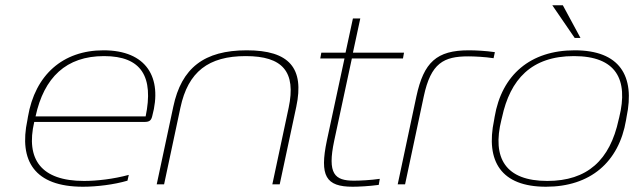

<svg xmlns="http://www.w3.org/2000/svg" viewBox="-20 -700 2408 729"><path d="M558 -259C598 -406 536 -509 373 -509C219 -509 113 -416 86 -256L84 -244C51 -89 111 9 295 9C347 9 413 1 464 -14L469 -36C410 -20 347 -13 299 -13C136 -13 77 -95 110 -237H528C548 -237 554 -243 558 -259ZM115 -258C147 -406 231 -487 375 -487C518 -487 564 -408 533 -258Z M638 -295 575 0H603L665 -291C694 -428 772 -487 913 -487C1053 -487 1105 -428 1076 -291L1014 0H1042L1105 -295C1136 -441 1079 -509 917 -509C755 -509 669 -442 638 -295Z M1324 -14C1251 -14 1222 -39 1249 -166L1316 -478H1510L1514 -500H1320L1348 -630H1320L1292 -500H1200L1196 -478H1288L1221 -166C1193 -32 1217 9 1319 9C1341 9 1382 7 1418 2L1422 -21C1388 -16 1347 -14 1324 -14Z M1758 -486C1781 -486 1822 -484 1854 -479L1859 -502C1825 -507 1786 -509 1760 -509C1638 -509 1589 -464 1561 -334L1490 0H1518L1589 -334C1616 -461 1665 -486 1758 -486Z M1858 -256 1856 -244C1823 -87 1883 9 2053 9C2221 9 2330 -84 2357 -244L2359 -256C2392 -412 2333 -509 2162 -509C1994 -509 1885 -416 1858 -256ZM1884 -246 1886 -254C1917 -399 1998 -487 2159 -487C2319 -487 2367 -399 2331 -254L2329 -246C2296 -92 2210 -13 2058 -13C1900 -13 1847 -99 1884 -246ZM2077 -680 2162 -556H2184L2117 -680Z"/></svg>

Font: LT Wave Thin
Style: Italic
Weight: 100
Designer: Daniel Lyons
Version: Version 2.5 (Glyphs App)